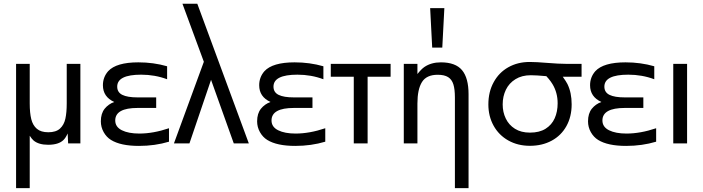

<svg xmlns="http://www.w3.org/2000/svg" viewBox="-20 -749 3675 1003"><path d="M64 233.9V-415.5H135.3V-208.5Q135.3 -159.2 143.3 -126.7Q151.4 -94.2 172.6 -76.2Q193.8 -58.1 232.4 -58.1Q272.5 -58.1 293.5 -77.4Q314.5 -96.7 321.5 -128.9Q328.6 -161.1 328.6 -209V-415.5H399.9V0H335.9L333.5 -51.8Q322.8 -28.3 311.5 -17.6Q286.1 7.3 231.4 7.3Q182.1 7.3 155.3 -15.1Q145.5 -23.9 135.3 -40V233.9Z M526.9 -181.2Q546.9 -205.6 576.7 -216.3Q517.6 -243.2 517.6 -303.7Q517.6 -345.7 544.9 -377Q587.4 -423.3 702.6 -423.3Q781.7 -423.3 853 -402.8V-335Q789.1 -358.9 717.3 -358.9Q592.3 -358.9 592.3 -296.4Q592.3 -266.6 619.1 -253.4Q646 -240.2 698.7 -240.2H795.9V-185.1H699.2Q582 -185.1 582 -119.6Q582 -85.9 616.5 -68.6Q650.9 -51.3 708 -51.3Q780.3 -51.3 862.8 -79.1V-8.8Q789.1 13.2 706.1 13.2Q609.9 13.2 559.6 -18.1Q536.1 -32.7 521.5 -58.8Q506.8 -85 506.8 -115.2Q506.8 -156.2 526.9 -181.2Z M888.7 0 1044.9 -426.3 933.1 -729.5H1010.7L1279.8 0H1201.2L1082.5 -332L969.7 0Z M1343.3 -181.2Q1363.3 -205.6 1393.1 -216.3Q1334 -243.2 1334 -303.7Q1334 -345.7 1361.3 -377Q1403.8 -423.3 1519 -423.3Q1598.1 -423.3 1669.4 -402.8V-335Q1605.5 -358.9 1533.7 -358.9Q1408.7 -358.9 1408.7 -296.4Q1408.7 -266.6 1435.5 -253.4Q1462.4 -240.2 1515.1 -240.2H1612.3V-185.1H1515.6Q1398.4 -185.1 1398.4 -119.6Q1398.4 -85.9 1432.9 -68.6Q1467.3 -51.3 1524.4 -51.3Q1596.7 -51.3 1679.2 -79.1V-8.8Q1605.5 13.2 1522.5 13.2Q1426.3 13.2 1376 -18.1Q1352.5 -32.7 1337.9 -58.8Q1323.2 -85 1323.2 -115.2Q1323.2 -156.2 1343.3 -181.2Z M1708 -415.5H2020.5V-348.1H1900.4V0H1828.1V-348.1H1708Z M2089.4 -415.5H2160.6V-362.3Q2181.2 -388.2 2196.8 -398.9Q2232.4 -423.3 2283.2 -423.3Q2359.4 -423.3 2393.6 -382.6Q2427.7 -341.8 2427.7 -256.8V233.9H2356.4V-239.7Q2356.4 -282.7 2348.4 -308.3Q2340.3 -334 2320.8 -346.2Q2301.3 -358.4 2266.6 -358.4Q2208 -358.4 2184.3 -320.3Q2160.6 -282.2 2160.6 -208V0H2089.4ZM2227.1 -706.5H2301.3L2290.5 -500.5H2237.8Z M2559.1 -319.8Q2586.4 -370.1 2635.5 -397.7Q2684.6 -425.3 2747.1 -425.3Q2781.2 -425.3 2839.4 -420.4Q2899.9 -415.5 2935.5 -415.5H3018.1V-348.1H2919.9Q2938 -322.8 2944.3 -310.1Q2966.3 -265.1 2966.3 -204.1Q2966.3 -139.6 2939 -90.3Q2911.6 -41 2862.1 -14.2Q2812.5 12.7 2748 12.7Q2685.1 12.7 2635.5 -15.1Q2585.9 -43 2558.6 -92.3Q2531.2 -141.6 2531.2 -203.6Q2531.2 -269.5 2559.1 -319.8ZM2622.1 -129.9Q2638.2 -96.2 2670.2 -76.2Q2702.1 -56.2 2748.5 -56.2Q2797.9 -56.2 2830.1 -76.4Q2862.3 -96.7 2877.7 -131.1Q2893.1 -165.5 2893.1 -209.5Q2893.1 -265.1 2866.2 -309.6Q2857.9 -323.2 2846.2 -337.4L2834 -351.1Q2781.7 -356 2752.9 -356Q2706.1 -356 2672.9 -335.4Q2639.6 -314.9 2622.8 -280.3Q2606 -245.6 2606 -203.6Q2606 -163.1 2622.1 -129.9Z M3071.8 -181.2Q3091.8 -205.6 3121.6 -216.3Q3062.5 -243.2 3062.5 -303.7Q3062.5 -345.7 3089.8 -377Q3132.3 -423.3 3247.6 -423.3Q3326.7 -423.3 3397.9 -402.8V-335Q3334 -358.9 3262.2 -358.9Q3137.2 -358.9 3137.2 -296.4Q3137.2 -266.6 3164.1 -253.4Q3190.9 -240.2 3243.7 -240.2H3340.8V-185.1H3244.1Q3127 -185.1 3127 -119.6Q3127 -85.9 3161.4 -68.6Q3195.8 -51.3 3252.9 -51.3Q3325.2 -51.3 3407.7 -79.1V-8.8Q3334 13.2 3251 13.2Q3154.8 13.2 3104.5 -18.1Q3081.1 -32.7 3066.4 -58.8Q3051.8 -85 3051.8 -115.2Q3051.8 -156.2 3071.8 -181.2Z M3497.1 -415.5H3569.3V0H3497.1Z"/></svg>

Font: NMS Futura Pro Book
Style: Regular
Weight: 400
Designer: Blend3rman
Version: Version 0.1